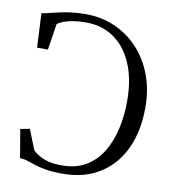

<svg xmlns="http://www.w3.org/2000/svg" viewBox="-85 -823 803 907"><g transform="rotate(10 317.0 -370.0)"><path d="M275.5 10.5Q228.5 10.5 196.8 5.2Q165 0 143 -7.2Q121 -14.5 103 -20.5Q85 -26.5 65.5 -27L42.5 -163L87 -171.5L126 -74Q139 -62.5 157 -51.8Q175 -41 201 -34.2Q227 -27.5 265.5 -27.5Q333 -27.5 381 -56.2Q429 -85 459 -134.8Q489 -184.5 503 -247.8Q517 -311 517 -379.5Q517 -484 485 -558.8Q453 -633.5 395.8 -673Q338.5 -712.5 262 -712.5Q227 -712.5 199.5 -707.8Q172 -703 153.2 -695.8Q134.5 -688.5 125.5 -680.5L106 -555H54L46 -719Q59.5 -720.5 79.5 -725.5Q99.5 -730.5 125.2 -736.5Q151 -742.5 183 -746.8Q215 -751 253.5 -751Q329 -751 393.5 -722.8Q458 -694.5 506 -642.8Q554 -591 580.5 -520.5Q607 -450 607 -365.5Q607 -282.5 585.5 -213.8Q564 -145 521.5 -94.8Q479 -44.5 417.5 -17Q356 10.5 275.5 10.5Z"/></g></svg>

Font: Merriweather 72pt Light
Style: Regular
Weight: 300
Version: Version 2.100